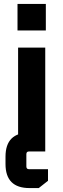

<svg xmlns="http://www.w3.org/2000/svg" viewBox="-20 -770 322 976"><path d="M69 -615V-750H213V-615ZM72 0V-528H210V0ZM8 26Q8 -96 130 -96H150V0H127Q114 0 114 14V76Q114 90 127 90H224V149L177 186H130Q8 186 8 64Z"/></svg>

Font: Oxanium ExtraLight
Style: Bold
Weight: 700
Version: Version 2.000